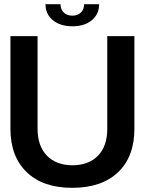

<svg xmlns="http://www.w3.org/2000/svg" viewBox="-20 -887 694 920"><path d="M30 -714H160V-270Q160 -188 204 -142Q248 -96 326 -95Q405 -95 449.5 -141Q494 -187 494 -270V-714H624V-270Q624 -136 545.5 -61.5Q467 13 326 13Q186 13 108 -62Q30 -137 30 -270ZM327 -761Q269 -761 233.5 -790Q198 -819 198 -867H270Q270 -842 285.5 -827Q301 -812 327 -812Q352 -812 367.5 -827Q383 -842 383 -867H455Q455 -819 420 -790Q385 -761 327 -761Z"/></svg>

Font: Non Bureau Medium
Style: Regular
Weight: 500
Designer: Jona Saucedo
Foundry: Non Foundry
Version: Version 1.000; ttfautohint (v1.8.4)